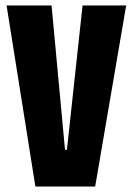

<svg xmlns="http://www.w3.org/2000/svg" viewBox="-20 -680 484 700"><path d="M109 0 4 -660H168L217 -134H224L281 -660H440L327 0Z"/></svg>

Font: Bricolage Grotesque 96pt ExtraBold Condensed
Style: Regular
Weight: 800
Width: 3
Version: Version 1.001;gftools[0.9.33.dev8+g029e19f]